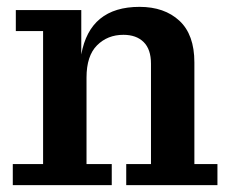

<svg xmlns="http://www.w3.org/2000/svg" viewBox="-20 -537 670 557"><path d="M17.1 0V-61H105V-446.8H25.9V-507.8H215.8V-378.9Q240.7 -517.1 384.8 -517.1Q457 -517.1 500.5 -476.8Q543.9 -436.5 543.9 -356V-61H610.8V0H346.2V-61H418V-352.1Q418 -394 396.7 -415Q375.5 -436 337.9 -436Q292 -436 261.5 -405.5Q231 -375 231 -312V-61H304.2V0Z"/></svg>

Font: Montagu Slab 144pt Medium
Style: Regular
Weight: 500
Designer: Florian Karsten
Foundry: Florian Karsten
Version: Version 1.000